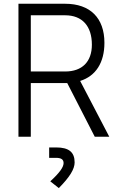

<svg xmlns="http://www.w3.org/2000/svg" viewBox="-20 -713 626 1001"><path d="M76.2 0H140.6V-279.8H319.8C323.7 -279.8 327.1 -279.8 330.6 -279.8L474.1 0H549.8L397.9 -291C479 -316.4 524.4 -386.2 524.4 -489.7C524.4 -619.6 449.7 -693.4 319.8 -693.4H76.2ZM140.6 -340.3V-633.3H319.8C408.2 -633.3 459 -577.6 459 -480C459 -391.1 408.2 -340.3 319.8 -340.3ZM286.6 267.6C343.3 210.4 369.1 168.5 369.1 133.8C369.1 80.1 338.9 55.7 272.9 55.7H236.3V109.9H271.5C298.8 109.9 311.5 118.2 311.5 137.2C311.5 158.7 290 188.5 242.2 232.4Z"/></svg>

Font: Cascadia Code Light
Style: Regular
Weight: 300
Monospace: yes
Designer: Aaron Bell
Foundry: Saja Typeworks
Version: Version 2404.023